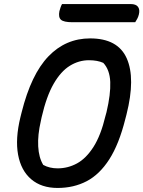

<svg xmlns="http://www.w3.org/2000/svg" viewBox="-20 -910 709 950"><path d="M426 -720Q563 -720 607 -621.5Q651 -523 606 -344L600 -321Q569 -197 521 -122Q473 -47 409 -13.5Q345 20 265 20Q185 20 134.5 -23Q84 -66 69.5 -144.5Q55 -223 81 -330L87 -354Q134 -542 219.5 -631Q305 -720 426 -720ZM182 -311Q166 -242 169 -186Q172 -130 194 -94Q225 -77 265 -77Q316 -77 361 -101.5Q406 -126 442.5 -183Q479 -240 502 -337L507 -355Q528 -444 525.5 -504.5Q523 -565 491 -599Q462 -612 420 -612Q370 -612 325.5 -584.5Q281 -557 245.5 -495.5Q210 -434 186 -330ZM287 -890H626Q653 -890 663 -876Q673 -862 667 -838Q664 -826 659 -817Q654 -808 649 -800H339Q295 -800 281.5 -812.5Q268 -825 274 -855Q277 -866 280 -874.5Q283 -883 287 -890Z"/></svg>

Font: Recursive Sn Csl St Med
Style: Italic
Weight: 500
Italic angle: -15°
Version: Version 1.079;hotconv 1.0.112;makeotfexe 2.5.65598; ttfautoh